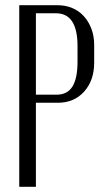

<svg xmlns="http://www.w3.org/2000/svg" viewBox="-20 -718 398 738"><path d="M201 -698Q232 -698 258 -687Q284 -676 302.5 -655.5Q321 -635 331.5 -607Q342 -579 342 -545V-477Q342 -409 303.5 -366Q265 -323 202 -323H118V0H54V-698ZM278 -541Q278 -667 195 -667H118V-354H197Q239 -354 258.5 -385.5Q278 -417 278 -481Z"/></svg>

Font: Moniqa Paragraph
Style: Regular
Weight: 400
Designer: Rajesh Rajput
Foundry: Rajesh Rajput
Version: Version 1.000